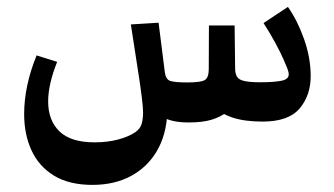

<svg xmlns="http://www.w3.org/2000/svg" viewBox="-20 -346 958 551"><path d="M245.1 184.6Q178.7 184.6 135.3 158.2Q91.8 131.8 70.6 85.9Q49.3 40 49.3 -18.6Q49.3 -99.1 85 -187L144 -168.5Q118.2 -104 118.2 -54.7Q118.2 -0.5 150.6 31Q183.1 62.5 251.5 62.5Q289.1 62.5 319.6 54.2Q350.1 45.9 367.7 33.7Q382.3 23.9 386.5 9.5Q390.6 -4.9 390.6 -23.9Q390.6 -37.6 386.7 -68.6Q382.8 -99.6 377.9 -130.9Q372.6 -167 366.7 -203.4Q360.8 -239.7 355.5 -275.9L435.1 -280.8L453.1 -138.2Q455.6 -118.7 468 -114Q480.5 -109.4 517.6 -109.4Q556.2 -109.4 567.6 -116.2Q579.1 -123 579.1 -147.9L579.6 -272.9H653.3L654.8 -147.5Q655.3 -132.8 660.9 -124.8Q666.5 -116.7 682.1 -113.3Q697.8 -109.9 727.1 -109.9Q747.6 -109.9 762.7 -111.1Q777.8 -112.3 788.1 -114.3Q808.6 -118.7 808.6 -132.3Q808.6 -139.2 804.7 -149.4Q800.8 -159.7 794.4 -173.8Q785.2 -195.3 770 -223.1Q754.9 -251 736.3 -279.8L806.2 -326.2Q833 -288.6 852.3 -234.6Q871.6 -180.7 871.6 -127.4Q871.6 -72.3 839.8 -34.7Q808.1 2.9 733.9 2.9Q709 2.9 687.7 0.2Q666.5 -2.4 647.7 -8.5Q628.9 -14.6 611.3 -25.4L634.3 -26.4Q612.3 -9.8 586.4 -2.2Q560.5 5.4 522 5.4Q496.1 5.4 478.5 1.5Q460.9 -2.4 449.2 -8.8L460 -20.5Q457 42 429.9 87.9Q402.8 133.8 355.7 159.2Q308.6 184.6 245.1 184.6Z"/></svg>

Font: Markazi Text
Style: Regular
Weight: 400
Designer: Borna Izadpanah (Arabic designer), Fiona Ross (Arabic design director) and Florian Runge (Latin designer)
Foundry: Borna Izadpanah and Florian Runge
Version: Version 1.000